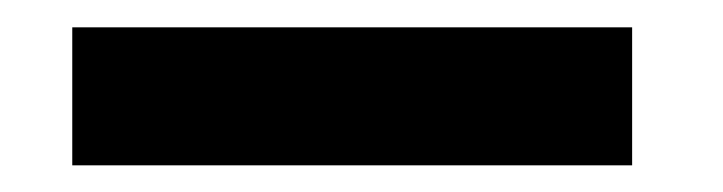

<svg xmlns="http://www.w3.org/2000/svg" viewBox="-20 -832 542 144"><path d="M34.2 -708V-811.5H454.1V-708Z"/></svg>

Font: Reddit Sans Black
Style: Regular
Weight: 900
Version: Version 1.014